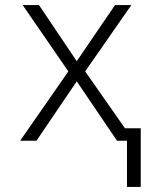

<svg xmlns="http://www.w3.org/2000/svg" viewBox="-20 -552 603 753"><path d="M59 0 248 -272 69 -532H133L281 -312L431 -532H495L314 -272L470 -49H532V181H478V0H439L281 -233L123 0Z"/></svg>

Font: Noto Sans Mono SemiCondensed Light
Style: Regular
Weight: 300
Width: 4
Designer: Monotype Design Team
Foundry: Monotype Imaging Inc.
Version: Version 2.014; ttfautohint (v1.8.4.7-5d5b)